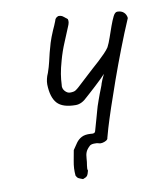

<svg xmlns="http://www.w3.org/2000/svg" viewBox="-98 -800 880 1069"><g transform="rotate(-10 342.5 -265.0)"><path d="M284 194Q267 188 259.5 184Q252 180 246 168Q244 146 245 126.5Q246 107 250.5 83.5Q255 60 261 26Q274 6 286.5 -11.5Q299 -29 318 -39Q337 -49 368 -47Q383 -45 388.5 -47.5Q394 -50 396 -56Q398 -63 403.5 -82.5Q409 -102 416 -126.5Q423 -151 429 -173Q435 -195 439 -205Q440 -208 445 -222.5Q450 -237 457 -255.5Q464 -274 470.5 -290Q477 -306 478 -312Q481 -322 486.5 -334Q492 -346 500 -363Q493 -355 476 -338Q459 -321 439.5 -303.5Q420 -286 405 -272Q390 -258 386 -255Q367 -236 350 -227.5Q333 -219 316 -219Q242 -219 211.5 -252.5Q181 -286 179 -359Q179 -390 194 -423Q205 -455 211 -481Q217 -507 223 -531.5Q229 -556 238 -585Q247 -614 263 -651Q268 -663 274 -675.5Q280 -688 284 -700Q286 -710 291.5 -715.5Q297 -721 306 -724Q321 -724 330.5 -717.5Q340 -711 355 -698Q358 -688 356 -678Q354 -668 349 -657Q333 -617 314 -572.5Q295 -528 281 -477Q269 -435 264 -404Q259 -373 258 -345Q254 -324 267.5 -308.5Q281 -293 297 -293Q318 -293 327.5 -299Q337 -305 347 -314L412 -374Q424 -386 442.5 -402Q461 -418 481 -436.5Q501 -455 518.5 -473Q536 -491 545 -505Q556 -526 566.5 -557Q577 -588 588 -618.5Q599 -649 609.5 -670Q620 -691 633 -691Q656 -691 669.5 -678.5Q683 -666 685 -646Q651 -567 618.5 -482.5Q586 -398 557.5 -318Q529 -238 507 -172Q485 -106 472 -62.5Q459 -19 457 -9Q457 0 446.5 6Q436 12 424 14Q412 16 405 13Q396 9 377 10Q358 11 351 20Q336 34 330 48.5Q324 63 323 85Q322 104 318.5 123Q315 142 319 152Q314 173 308 180.5Q302 188 284 194Z"/></g></svg>

Font: Caveat Medium
Style: Regular
Weight: 500
Designer: Pablo Impallari
Foundry: Pablo Impallari
Version: Version 2.000